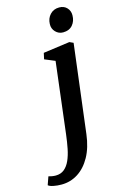

<svg xmlns="http://www.w3.org/2000/svg" viewBox="-272 -848 729 1165"><g transform="rotate(-15 92.5 -265.0)"><path d="M187 -0.5Q177 81.5 145.2 138.8Q113.5 196 66.5 226Q19.5 256 -37 256Q-64 256 -87.5 251.2Q-111 246.5 -120 238L-102 187Q-95 189.5 -81.5 191.8Q-68 194 -57.5 194Q-25 194 -3.2 176Q18.5 158 32.2 127Q46 96 54 55.5Q62 15 67.5 -30.5L121.5 -478.5L56.5 -505.5L65 -544L231.5 -567L255.5 -556ZM211 -633.5Q183 -633.5 163.5 -654Q144 -674.5 145.5 -703.5Q146.5 -738.5 168.5 -762.2Q190.5 -786 226 -786Q256.5 -786 274.5 -766.5Q292.5 -747 292 -719.5Q292 -683 270.8 -658.2Q249.5 -633.5 211 -633.5Z"/></g></svg>

Font: Merriweather SemiBold
Style: Italic
Weight: 600
Italic angle: -7.8°
Version: Version 2.101